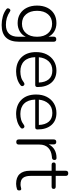

<svg xmlns="http://www.w3.org/2000/svg" viewBox="740 -1422 869 2390"><g transform="rotate(90 1175.0 -226.5)"><path d="M275 -65Q349 -65 393 -116Q437 -167 437 -253Q437 -339 393 -389.5Q349 -440 275 -440Q201 -440 157.5 -389.5Q114 -339 114 -253Q114 -167 157.5 -116Q201 -65 275 -65ZM291 188Q238 188 187.5 174.5Q137 161 97 132Q82 123 83 108.5Q84 94 95 84.5Q106 75 120 83Q164 112 203.5 123.5Q243 135 289 135Q362 135 399.5 95.5Q437 56 437 -20V-113Q416 -65 370.5 -38Q325 -11 267 -11Q200 -11 151 -41.5Q102 -72 75.5 -126.5Q49 -181 49 -253Q49 -325 75.5 -379.5Q102 -434 151 -464Q200 -494 267 -494Q325 -494 370 -467.5Q415 -441 436 -395V-459Q436 -492 468 -492Q499 -492 499 -459V-29Q499 188 291 188Z M870 8Q758 8 693 -58.5Q628 -125 628 -241Q628 -317 657 -373.5Q686 -430 738 -462Q790 -494 858 -494Q954 -494 1008.5 -431Q1063 -368 1063 -258Q1063 -230 1037 -230H691Q694 -140 740.5 -92.5Q787 -45 870 -45Q907 -45 941 -54.5Q975 -64 1007 -89Q1025 -100 1037.5 -92.5Q1050 -85 1051.5 -70.5Q1053 -56 1036 -44Q1005 -19 960.5 -5.5Q916 8 870 8ZM692 -275H1007Q1004 -354 966.5 -398.5Q929 -443 858 -443Q784 -443 741.5 -396Q699 -349 692 -275Z M1398 8Q1286 8 1221 -58.5Q1156 -125 1156 -241Q1156 -317 1185 -373.5Q1214 -430 1266 -462Q1318 -494 1386 -494Q1482 -494 1536.5 -431Q1591 -368 1591 -258Q1591 -230 1565 -230H1219Q1222 -140 1268.5 -92.5Q1315 -45 1398 -45Q1435 -45 1469 -54.5Q1503 -64 1535 -89Q1553 -100 1565.5 -92.5Q1578 -85 1579.5 -70.5Q1581 -56 1564 -44Q1533 -19 1488.5 -5.5Q1444 8 1398 8ZM1220 -275H1535Q1532 -354 1494.5 -398.5Q1457 -443 1386 -443Q1312 -443 1269.5 -396Q1227 -349 1220 -275Z M1747 6Q1715 6 1715 -26V-459Q1715 -492 1746 -492Q1777 -492 1777 -459V-398Q1799 -444 1842.5 -469.5Q1886 -495 1943 -495Q1955 -496 1963 -490Q1971 -484 1971 -470Q1971 -441 1941 -438L1927 -437Q1857 -430 1818 -390.5Q1779 -351 1779 -283V-26Q1779 6 1747 6Z M2268 8Q2186 8 2145.5 -36.5Q2105 -81 2105 -163V-434H2031Q2002 -434 2002 -460Q2002 -485 2031 -485H2105V-609Q2105 -641 2137 -641Q2169 -641 2169 -609V-485H2302Q2331 -485 2331 -460Q2331 -434 2302 -434H2169V-171Q2169 -110 2193.5 -78.5Q2218 -47 2275 -47Q2295 -47 2308.5 -51.5Q2322 -56 2331 -56Q2339 -56 2344.5 -50.5Q2350 -45 2350 -31Q2350 -21 2346.5 -13.5Q2343 -6 2333 -3Q2322 1 2303 4.5Q2284 8 2268 8Z"/></g></svg>

Font: Chiron GoRound TC L
Style: Regular
Weight: 300
Designer: Ryoko NISHIZUKA 西塚涼子 (kana, bopomofo & ideographs); Paul D. Hunt (Latin, Greek & Cyrillic); Sandoll Communications 산돌커뮤니
Foundry: Adobe
Version: Version 1.000;hotconv 1.1.1;makeotfexe 2.6.0